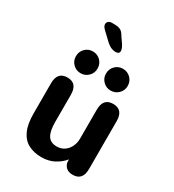

<svg xmlns="http://www.w3.org/2000/svg" viewBox="-213 -1019 1045 1150"><g transform="rotate(30 309.5 -444.0)"><path d="M152.5 -481Q221 -481 221 -401.5V-214.5Q221 -151 239.5 -120.8Q258 -90.5 301.5 -90.5Q331 -90.5 353 -105.2Q375 -120 387.5 -145.5Q400 -171 400 -201.5V-401.5Q400 -481 469 -481Q537.5 -481 537.5 -401.5V-70.5Q537.5 8.5 469 8.5Q418.5 8.5 405.5 -37L404.5 -60.5Q379 -29 340.8 -9Q302.5 11 254 11Q203 11 164.5 -8.8Q126 -28.5 104.8 -73.5Q83.5 -118.5 83.5 -194V-401.5Q83.5 -481 152.5 -481ZM206 -542Q175 -542 153.2 -563.8Q131.5 -585.5 131.5 -616.5Q131.5 -649 153.2 -670.8Q175 -692.5 206 -692.5Q237.5 -692.5 259.2 -670.8Q281 -649 281 -616.5Q281 -585.5 259.2 -563.8Q237.5 -542 206 -542ZM414 -542Q383 -542 361.2 -563.8Q339.5 -585.5 339.5 -616.5Q339.5 -649 361.2 -670.8Q383 -692.5 414 -692.5Q445.5 -692.5 467.5 -670.8Q489.5 -649 489.5 -616.5Q489.5 -585.5 467.5 -563.8Q445.5 -542 414 -542ZM325 -757Q311 -757 295.8 -762.5Q280.5 -768 262 -784L206 -837Q186.5 -854.5 186.5 -870.5Q186.5 -882 195.2 -889.8Q204 -897.5 219.5 -897.5H233.5Q262.5 -897.5 278.2 -889.5Q294 -881.5 309.5 -853.5L335 -817Q349.5 -792.5 349.5 -778.5Q349.5 -766 342 -761.5Q334.5 -757 325 -757Z"/></g></svg>

Font: Sono Monospace SemiBold
Style: Regular
Weight: 600
Designer: Tyler Finck
Foundry: Tyler Finck
Version: Version 2.112